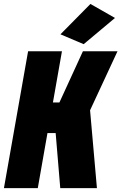

<svg xmlns="http://www.w3.org/2000/svg" viewBox="-58 -977 630 997"><path d="M-37.6 0H138.2L188.5 -286.1H231L254.9 0H445.3L409.7 -404.3L552.2 -710.9H372.6L250.5 -444.8H216.8L263.7 -710.9H87.9ZM376.5 -747.6 539.1 -883.8 411.6 -956.5 255.9 -798.8Z"/></svg>

Font: Roboto Flex Super Cond Black
Style: Italic
Weight: 900
Width: 3
Italic angle: -10°
Designer: Berlow after Robertson
Foundry: Google
Version: Version 3.200;Glyphs 3.3 (3311)